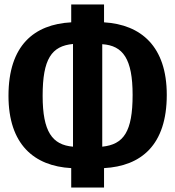

<svg xmlns="http://www.w3.org/2000/svg" viewBox="-20 -800 785 860"><path d="M727 -375C727 -592 612 -690 446 -700V-780H299V-700C133 -691 18 -597 18 -371C18 -153 133 -56 299 -47V40H446V-47C612 -56 727 -150 727 -375ZM171 -371C171 -536 211 -594 307 -603V-143C214 -151 171 -210 171 -371ZM438 -143V-602C531 -596 574 -536 574 -375C574 -210 534 -153 438 -143Z"/></svg>

Font: Glow Sans TC Compressed
Style: Bold
Weight: 700
Width: 2
Designer: Ryoko NISHIZUKA (kana, bopomofo & ideographs); Paul D. Hunt (Latin, Greek & Cyrillic); Sandoll Communications, Soo-young
Version: Version 0.93